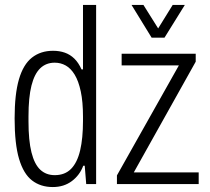

<svg xmlns="http://www.w3.org/2000/svg" viewBox="-20 -743 847 775"><path d="M193 12Q144 12 109.5 -14.5Q75 -41 57 -101.5Q39 -162 39 -265Q39 -363 56.5 -423Q74 -483 109 -510.5Q144 -538 194 -538Q220 -538 241.5 -530.5Q263 -523 280 -506.5Q297 -490 309 -463H315V-723H368V0H328L322 -74H316Q302 -36 270 -12Q238 12 193 12ZM201 -36Q242 -36 267 -61.5Q292 -87 303.5 -136Q315 -185 315 -255V-272Q315 -332 306 -374Q297 -416 281.5 -441.5Q266 -467 245.5 -478.5Q225 -490 201 -490Q166 -490 142.5 -467.5Q119 -445 107 -397.5Q95 -350 95 -273V-253Q95 -176 107 -128Q119 -80 142.5 -58Q166 -36 201 -36ZM452 0V-35L702 -479H471V-526H770V-494L520 -47H782V0ZM511 -723H559L633 -605H604L677 -723H726L644 -591H592Z"/></svg>

Font: Archivo Condensed ExtraLight
Style: Regular
Weight: 250
Width: 3
Designer: Hector Gatti
Foundry: Omnibus-Type
Version: Version 2.001